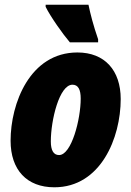

<svg xmlns="http://www.w3.org/2000/svg" viewBox="-20 -786 557 816"><path d="M277 -606H397V-619C377 -677 364 -727 356 -766H174V-757C194 -716 247 -641 277 -606ZM211 10C408 10 493 -200 493 -365C493 -487 425 -563 309 -563C107 -563 25 -346 25 -188C25 -64 94 10 211 10ZM231 -127C207 -127 196 -148 196 -185C196 -275 232 -426 288 -426C312 -426 323 -406 323 -367C323 -279 284 -127 231 -127Z"/></svg>

Font: Noto Sans Condensed Black
Style: Italic
Weight: 900
Width: 3
Italic angle: -12°
Designer: Monotype Design Team
Foundry: Monotype Imaging Inc.
Version: Version 2.013